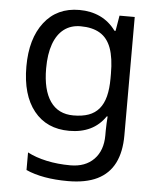

<svg xmlns="http://www.w3.org/2000/svg" viewBox="-55 -593 724 880"><g transform="rotate(5 307.5 -153.0)"><path d="M275 -546Q328 -546 370.5 -526Q413 -506 443 -465H448L460 -536H530V9Q530 85 504 136.5Q478 188 425 214Q372 240 290 240Q232 240 183.5 231.5Q135 223 97 206V125Q135 145 186 156Q237 167 295 167Q364 167 403.5 126.5Q443 86 443 16V-5Q443 -17 444 -39.5Q445 -62 446 -71H442Q414 -30 372.5 -10Q331 10 276 10Q172 10 113.5 -63Q55 -136 55 -267Q55 -395 113.5 -470.5Q172 -546 275 -546ZM287 -472Q242 -472 210.5 -448Q179 -424 162.5 -378Q146 -332 146 -266Q146 -167 182.5 -114.5Q219 -62 289 -62Q330 -62 359 -72.5Q388 -83 407 -105.5Q426 -128 435 -163Q444 -198 444 -246V-267Q444 -340 427.5 -385Q411 -430 376 -451Q341 -472 287 -472Z"/></g></svg>

Font: hingl115
Style: Book
Weight: 400
Designer: Jelle Bosma - Monotype Design Team
Foundry: Monotype Imaging Inc.
Version: Version 2.003